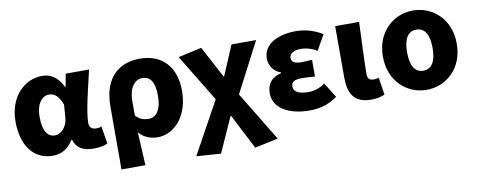

<svg xmlns="http://www.w3.org/2000/svg" viewBox="-67 -895 3533 1423"><g transform="rotate(-10 1700.0 -184.0)"><path d="M269 14C335 14 386 -16 424 -78H429C451 -10 499 14 580 14C627 14 661 5 682 -6L661 -137C648 -132 635 -130 624 -130C592 -130 569 -142 569 -182C569 -265 614 -440 644 -569H468L451 -474H446C409 -551 355 -583 292 -583C160 -583 40 -471 40 -283C40 -98 130 14 269 14ZM312 -132C257 -132 222 -177 222 -285C222 -394 271 -438 319 -438C365 -438 394 -404 416 -345L409 -248C405 -183 359 -132 312 -132Z M752 202H932C928 120 924 38 919 -48C958 -1 1012 14 1059 14C1179 14 1295 -98 1295 -294C1295 -477 1193 -583 1027 -583C869 -583 752 -487 752 -270ZM1017 -132C984 -132 952 -139 919 -174V-287C919 -378 961 -438 1020 -438C1082 -438 1113 -391 1113 -291C1113 -177 1069 -132 1017 -132Z M1499 215 1617 -48H1621L1756 215L1932 178L1706 -194L1901 -569H1716L1621 -345H1617L1490 -583L1314 -544L1530 -189L1315 202Z M2201 14C2272 14 2338 1 2412 -52L2342 -164C2300 -132 2251 -122 2219 -122C2145 -122 2106 -143 2106 -181C2106 -219 2130 -232 2185 -232C2216 -232 2251 -229 2284 -227V-353C2258 -351 2227 -349 2203 -349C2155 -349 2129 -363 2129 -394C2129 -426 2162 -447 2213 -447C2255 -447 2299 -435 2336 -411L2401 -525C2344 -562 2271 -583 2203 -583C2073 -583 1955 -533 1955 -419C1955 -374 1983 -320 2041 -301V-296C1973 -279 1932 -239 1932 -163C1932 -45 2054 14 2201 14Z M2665 14C2715 14 2743 5 2768 -6L2747 -137C2736 -132 2721 -130 2712 -130C2679 -130 2663 -141 2663 -179C2663 -269 2671 -439 2676 -569H2496V-185C2496 -66 2533 14 2665 14Z M3083 14C3228 14 3361 -96 3361 -285C3361 -473 3228 -583 3083 -583C2938 -583 2805 -473 2805 -285C2805 -96 2938 14 3083 14ZM3083 -130C3016 -130 2987 -190 2987 -285C2987 -379 3016 -439 3083 -439C3150 -439 3179 -379 3179 -285C3179 -190 3150 -130 3083 -130Z"/></g></svg>

Font: Noto Sans CJK HK Black
Style: Regular
Weight: 900
Designer: Ryoko NISHIZUKA 西塚涼子 (kana, bopomofo & ideographs); Paul D. Hunt (Latin, Greek & Cyrillic); Sandoll Communications 산돌커뮤니
Foundry: Adobe
Version: Version 2.004;hotconv 1.0.118;makeotfexe 2.5.65603